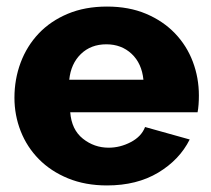

<svg xmlns="http://www.w3.org/2000/svg" viewBox="-20 -555 644 585"><path d="M306 10Q240 10 187.5 -11.5Q135 -33 98.5 -70Q62 -107 43 -155.5Q24 -204 24 -257Q24 -314 43 -364.5Q62 -415 98 -453Q134 -491 186.5 -513Q239 -535 306 -535Q373 -535 425 -513Q477 -491 513 -453.5Q549 -416 567.5 -367Q586 -318 586 -264Q586 -250 585 -236.5Q584 -223 582 -213H194Q198 -160 232.5 -132.5Q267 -105 311 -105Q346 -105 378.5 -122Q411 -139 422 -168L558 -130Q527 -68 462 -29Q397 10 306 10ZM417 -312Q412 -362 381 -391Q350 -420 304 -420Q257 -420 226.5 -390.5Q196 -361 191 -312Z"/></svg>

Font: Boldmen
Style: Bold
Weight: 700
Designer: Matt McInerney, Pablo Impallari, Rodrigo Fuenzalida
Foundry: LIVING CONCEPT
Version: Version 1.000